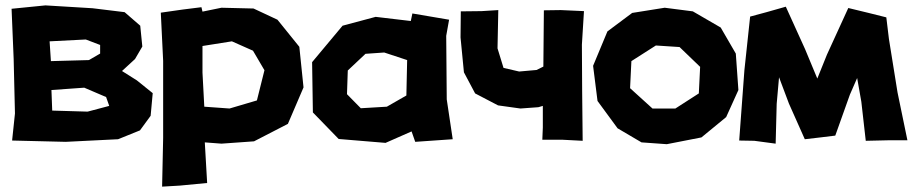

<svg xmlns="http://www.w3.org/2000/svg" viewBox="-20 -528 3423 720"><path d="M23.4 -495.1 31.2 -307.6 36.1 -102.5 25.4 -1 226.6 3.9 422.9 -5.9 504.9 -39.1 544.9 -93.8 552.7 -178.7 493.2 -226.6 437.5 -261.7 486.3 -306.6 513.7 -353.5 505.9 -431.6 447.3 -482.4 327.1 -497.1 150.4 -507.8ZM166 -373 301.8 -379.9 355.5 -359.4V-327.1L313.5 -302.7L170.9 -298.8ZM172.9 -190.4 295.9 -199.2 377.9 -164.1 389.6 -130.9 308.6 -109.4 175.8 -113.3Z M583 -480.5 591.8 -299.8V-10.7L587.9 171.9L654.3 168L756.8 158.2L748 5.9L810.5 10.7L932.6 2L1059.6 -63.5L1118.2 -200.2L1102.5 -352.5L1020.5 -454.1L930.7 -496.1L810.5 -499L739.3 -484.4L735.4 -501L665 -492.2ZM739.3 -255.9V-355.5L849.6 -373L928.7 -337.9L971.7 -264.6L943.4 -151.4L840.8 -121.1L746.1 -127.9Z M1350.6 -326.2 1420.9 -331.1 1506.8 -302.7 1503.9 -169.9 1430.7 -127.9 1333 -122.1 1281.2 -174.8 1284.2 -263.7ZM1520.5 -449.2 1388.7 -464.8 1264.6 -431.6 1150.4 -294.9 1153.3 -106.4 1250 -6.8 1425.8 7.8 1523.4 -35.2 1537.1 3.9 1677.7 -5.9 1655.3 -155.3 1653.3 -393.6 1664.1 -454.1 1526.4 -477.5Z M2019.5 -489.3 2017.6 -278.3 1992.2 -265.6 1926.8 -259.8 1868.2 -273.4 1845.7 -346.7 1848.6 -490.2 1786.1 -486.3 1708 -485.4 1707 -387.7 1719.7 -256.8 1761.7 -177.7 1847.7 -132.8 1931.6 -121.1 1999 -126 2015.6 -130.9V-49.8L2013.7 -3.9H2090.8L2165 0L2163.1 -183.6L2162.1 -360.4L2169.9 -486.3L2083 -490.2Z M2472.7 -499 2350.6 -479.5 2257.8 -410.2 2204.1 -281.2 2220.7 -149.4 2295.9 -46.9 2385.7 5.9 2480.5 12.7 2610.4 -12.7 2703.1 -88.9 2749 -190.4 2739.3 -327.1 2682.6 -424.8 2578.1 -485.4ZM2528.3 -351.6 2605.5 -277.3 2600.6 -177.7 2512.7 -121.1H2426.8L2342.8 -197.3L2347.7 -298.8L2439.5 -357.4Z M2793 -465.8 2771.5 -264.6 2752 -1 2808.6 0 2888.7 10.7 2892.6 -138.7 2901.4 -238.3 2938.5 -139.6 2998 -5.9 3056.6 -12.7 3112.3 -19.5 3167 -172.9 3194.3 -235.4 3210 -146.5 3226.6 0 3313.5 -2H3382.8L3345.7 -181.6L3313.5 -381.8L3303.7 -462.9L3237.3 -479.5L3161.1 -498L3081.1 -323.2L3044.9 -233.4L2999 -343.8L2926.8 -502.9L2854.5 -482.4Z"/></svg>

Font: MaokenAssortedSans-TC
Style: Regular
Weight: 500
Version: Version 0.83